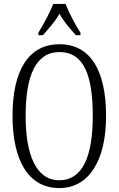

<svg xmlns="http://www.w3.org/2000/svg" viewBox="-20 -951 607 981"><path d="M176 -784V-771H199C230 -807 260 -838 284 -881C307 -838 336 -807 368 -771H391V-784C366 -822 332 -886 315 -931H252C235 -886 200 -822 176 -784ZM283 10C435 10 522 -132 522 -358C522 -594 440 -725 284 -725C123 -725 44 -587 44 -359C44 -137 122 10 283 10ZM283 -30C166 -30 111 -157 111 -358C111 -565 163 -685 284 -685C409 -685 454 -565 454 -358C454 -154 403 -30 283 -30Z"/></svg>

Font: Noto Serif Myanmar ExtraCondensed Light
Style: Regular
Weight: 300
Width: 2
Designer: Ben Mitchell and the Monotype Design Team
Foundry: Monotype Imaging Inc.
Version: Version 2.106